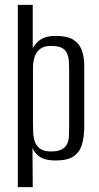

<svg xmlns="http://www.w3.org/2000/svg" viewBox="-20 -650 405 786"><path d="M53 116V-630H114V-453Q128 -477 149 -490Q170 -503 208 -503Q255 -503 280 -487.5Q305 -472 315 -444Q325 -416 325 -380V-133Q325 -92 316 -60Q307 -28 282 -10.5Q257 7 208 7Q166 7 144.5 -7Q123 -21 113 -44L114 116ZM189 -30Q217 -30 232 -38Q247 -46 254 -59.5Q261 -73 262 -90Q263 -107 263 -125V-369Q263 -386 261.5 -403Q260 -420 253.5 -433.5Q247 -447 232 -454.5Q217 -462 188 -462Q160 -462 144 -449.5Q128 -437 121.5 -416.5Q115 -396 115 -372V-146Q115 -126 116 -105.5Q117 -85 123.5 -68Q130 -51 145.5 -40.5Q161 -30 189 -30Z"/></svg>

Font: Alumni Sans
Style: Regular
Weight: 400
Designer: Robert E. Leuschke
Foundry: Robert E. Leuschke
Version: Version 1.018